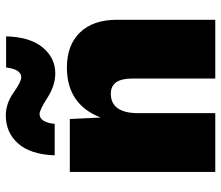

<svg xmlns="http://www.w3.org/2000/svg" viewBox="-70 -690 760 660"><g transform="rotate(-90 310.0 -360.0)"><path d="M515 -719Q513 -637 477 -593.5Q441 -550 388 -550Q346 -550 304 -577Q262 -604 248 -604Q220 -604 214 -552H106Q109 -635 146.5 -677.5Q184 -720 243 -720Q284 -720 321.5 -693.5Q359 -667 374 -667Q402 -667 408 -719ZM408 -510Q485 -510 528.5 -465Q572 -420 572 -338V0H370V-286Q370 -359 318 -359Q251 -359 251 -264V0H49V-500H231L236 -394Q281 -510 408 -510Z"/></g></svg>

Font: Elaine Sans ExtraBold
Style: Regular
Weight: 800
Designer: Wei Huang
Foundry: Wei Huang
Version: Version 2.001;December 24, 2019;FontCreator 12.0.0.2547 64-b